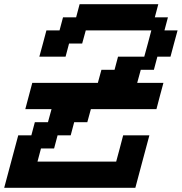

<svg xmlns="http://www.w3.org/2000/svg" viewBox="-20 -895 866 915"><path d="M0 0H625Q636.2 -42 658.4 -125.2Q680.7 -208.5 691.9 -250H566.9Q561.5 -229 550.5 -187.3Q539.6 -145.5 533.7 -125H158.7L175.3 -187.5H237.8L254.4 -250H316.9L333.5 -312.5H396L413.1 -375H725.6Q731 -395.5 741.9 -437.3Q752.9 -479 758.8 -500H633.8L650.9 -562.5H713.4L730 -625H792.5Q797.9 -645.5 809.1 -687.3Q820.3 -729 826.2 -750H763.7L780.3 -812.5H717.8L734.4 -875H359.4L342.8 -812.5H280.3L263.7 -750H201.2Q195.8 -729.5 184.6 -687.7Q173.3 -646 167.5 -625H292.5L309.1 -687.5H371.6L388.7 -750H701.2Q695.8 -729.5 684.6 -687.5Q673.3 -645.5 667.5 -625H542.5L525.9 -562.5H463.4L446.3 -500H133.8Q128.4 -479 117.2 -437.5Q106 -396 100.6 -375H225.6L208.5 -312.5H146L129.4 -250H66.9Q55.7 -208 33.4 -125Q11.2 -42 0 0Z"/></svg>

Font: Faithful 32x
Style: Oblique
Weight: 400
Foundry: Faithful Resource Pack
Version: Version 1.0; January 27, 2023